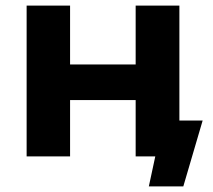

<svg xmlns="http://www.w3.org/2000/svg" viewBox="-20 -558 761 685"><path d="M620 -128V-538H464V-328H230V-538H75V0H230V-201H464V0H534L511 107H634L703 -128Z"/></svg>

Font: Talent SemiBold
Style: Bold
Weight: 700
Designer: Mike Powis
Version: Version 1.001;hotconv 1.0.109;makeotfexe 2.5.65596